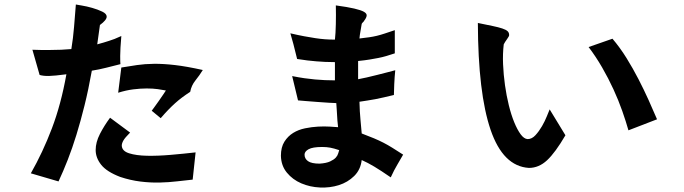

<svg xmlns="http://www.w3.org/2000/svg" viewBox="-20 -751 3040 853"><path d="M469 -228 558 -162Q535 -139 528 -126.5Q521 -114 521 -104Q522 -80 553.5 -70Q585 -60 633 -59Q681 -58 738.5 -63Q796 -68 849 -74L836 47Q805 50 768 54.5Q731 59 689.5 60Q648 61 603.5 55.5Q559 50 514 35Q454 12 429.5 -19Q405 -50 405 -84.5Q405 -119 424 -156Q443 -193 469 -228ZM424 -640 412 -554Q428 -558 440.5 -562Q453 -566 464.5 -569.5Q476 -573 489 -578Q502 -583 519 -591Q514 -531 514 -502.5Q514 -474 515 -466Q483 -458 451.5 -450Q420 -442 388 -437Q373 -353 355.5 -282.5Q338 -212 319.5 -152Q301 -92 281 -41Q261 10 240 55L117 19Q170 -74 210.5 -180.5Q251 -287 275 -421Q222 -414 197.5 -413.5Q173 -413 156 -418L124 -530Q139 -529 160 -529Q181 -529 204.5 -529Q228 -529 252 -530Q276 -531 297 -533Q305 -582 309 -631.5Q313 -681 317 -731Q321 -730 343 -726.5Q365 -723 389.5 -716Q414 -709 434 -699.5Q454 -690 454 -677Q454 -662 424 -640ZM505 -339 519 -451Q555 -457 589 -462Q623 -467 664 -467.5Q705 -468 757 -462Q809 -456 881 -440Q867 -417 848.5 -394Q830 -371 825 -343Q805 -330 789 -318Q773 -306 758 -292.5Q743 -279 727.5 -263Q712 -247 694 -226L654 -259Q654 -259 664 -272.5Q674 -286 685.5 -302.5Q697 -319 706.5 -333Q716 -347 717 -349Q703 -352 681 -355Q659 -358 631.5 -358Q604 -358 572 -354Q540 -350 505 -339Z M1736 -439Q1733 -410 1731.5 -376.5Q1730 -343 1730 -329Q1705 -323 1685.5 -318.5Q1666 -314 1648 -310.5Q1630 -307 1613 -304.5Q1596 -302 1577 -299Q1578 -254 1581.5 -219Q1585 -184 1587 -158Q1619 -146 1641.5 -136.5Q1664 -127 1683.5 -117Q1703 -107 1723 -94.5Q1743 -82 1771 -64Q1760 -44 1745.5 -20Q1731 4 1716 37Q1671 6 1642.5 -11Q1614 -28 1587 -40Q1582 3 1553.5 31Q1525 59 1485.5 71.5Q1446 84 1401.5 82Q1357 80 1318.5 63.5Q1280 47 1254.5 16Q1229 -15 1228 -59Q1228 -97 1243.5 -121.5Q1259 -146 1282.5 -160.5Q1306 -175 1335.5 -181Q1365 -187 1393 -188.5Q1421 -190 1445 -188.5Q1469 -187 1482 -186Q1480 -203 1479 -215.5Q1478 -228 1477.5 -240Q1477 -252 1476 -264.5Q1475 -277 1474 -293Q1465 -293 1441.5 -294.5Q1418 -296 1391 -298Q1364 -300 1339.5 -302Q1315 -304 1304 -305L1278 -413Q1308 -407 1332.5 -403.5Q1357 -400 1379.5 -398Q1402 -396 1423.5 -395Q1445 -394 1468 -394V-475Q1444 -475 1424.5 -476Q1405 -477 1385.5 -478.5Q1366 -480 1345.5 -482.5Q1325 -485 1300 -489Q1291 -527 1283.5 -555Q1276 -583 1270 -603Q1304 -595 1331 -590Q1358 -585 1381 -581.5Q1404 -578 1424.5 -576.5Q1445 -575 1468 -575Q1471 -601 1472 -643.5Q1473 -686 1472 -727Q1524 -720 1554 -713Q1584 -706 1597 -698.5Q1610 -691 1609 -681.5Q1608 -672 1598 -659Q1596 -655 1592.5 -652Q1589 -649 1587 -645Q1585 -631 1581.5 -612.5Q1578 -594 1577 -580Q1603 -583 1620.5 -585.5Q1638 -588 1654.5 -592Q1671 -596 1689 -602Q1707 -608 1734 -617V-514Q1713 -507 1696 -502Q1679 -497 1661 -493.5Q1643 -490 1622 -486.5Q1601 -483 1571 -480V-399Q1587 -402 1609.5 -407Q1632 -412 1655 -418Q1678 -424 1700 -429.5Q1722 -435 1736 -439ZM1487 -84Q1463 -92 1447 -95Q1431 -98 1411 -98Q1369 -98 1351 -88Q1333 -78 1333 -64Q1333 -46 1348.5 -35Q1364 -24 1400 -24Q1430 -26 1447 -34Q1464 -42 1472 -51Q1480 -60 1482.5 -69.5Q1485 -79 1487 -84Z M2595 -542 2701 -579Q2735 -539 2763.5 -493Q2792 -447 2816.5 -399.5Q2841 -352 2861.5 -306.5Q2882 -261 2899 -221L2772 -172Q2761 -211 2744.5 -258Q2728 -305 2705.5 -354Q2683 -403 2655 -451.5Q2627 -500 2595 -542ZM2422 -265 2492 -150Q2447 -73 2410.5 -39Q2374 -5 2330 -5Q2215 -12 2159.5 -174.5Q2104 -337 2103 -649Q2142 -641 2168.5 -635.5Q2195 -630 2211.5 -624.5Q2228 -619 2235 -612.5Q2242 -606 2242 -595Q2242 -590 2232.5 -577Q2223 -564 2218 -554Q2213 -512 2215 -465.5Q2217 -419 2223.5 -372.5Q2230 -326 2240.5 -283.5Q2251 -241 2264.5 -208Q2278 -175 2293 -154.5Q2308 -134 2324 -133Q2343 -133 2359 -150.5Q2375 -168 2388 -190.5Q2401 -213 2409.5 -234.5Q2418 -256 2422 -265Z"/></svg>

Font: D2Coding
Style: Bold
Weight: 700
Monospace: yes
Designer: Yong-Rak Park; Jeong-Hwan Yoon; Sang-Min Lee;
Foundry: NHN Corporation
Version: Version 1.3.2; Build 20180524